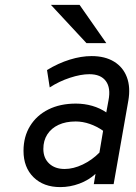

<svg xmlns="http://www.w3.org/2000/svg" viewBox="-20 -752 556 784"><path d="M226 12Q158 12 117 -28.2Q76 -68.5 76 -136Q76 -194 102.8 -237.5Q129.5 -281 177.5 -305Q225.5 -329 290 -329Q324.5 -329 356.5 -319.8Q388.5 -310.5 414 -293L423 -342Q433 -393 412.2 -421Q391.5 -449 345 -449Q310 -449 265.8 -434.5Q221.5 -420 183 -395L172 -466Q218 -494 264.8 -508.5Q311.5 -523 354 -523Q408.5 -523 445.5 -500.5Q482.5 -478 498 -437Q513.5 -396 504 -341L444 0H363L370 -42Q342.5 -16.5 304.2 -2.2Q266 12 226 12ZM244 -62Q279.5 -62 317.8 -80.2Q356 -98.5 386 -129L401 -218Q375.5 -236 346.5 -246Q317.5 -256 289 -256Q248.5 -256 219 -242.2Q189.5 -228.5 173.2 -203.2Q157 -178 157 -144Q157 -106.5 180.8 -84.2Q204.5 -62 244 -62ZM333 -576 188 -732H305L414 -576Z"/></svg>

Font: Overpass
Style: Italic
Weight: 400
Italic angle: -10°
Designer: Delve Withrington, Dave Bailey, Thomas Jockin
Foundry: Delve Fonts LLC
Version: Version 4.000